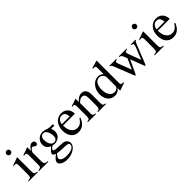

<svg xmlns="http://www.w3.org/2000/svg" viewBox="234 -1982 3499 3499"><g transform="rotate(-45 1984.0 -232.5)"><path d="M180 -632Q180 -610 165 -595.5Q150 -581 128 -581Q107 -581 92.5 -595.5Q78 -610 78 -632Q78 -653 93 -668Q108 -683 129 -683Q151 -683 165.5 -668Q180 -653 180 -632ZM253 0H16V-15Q68 -18 81.5 -33Q95 -48 95 -104V-331Q95 -366 88 -380Q81 -394 62 -394Q38 -394 20 -389V-405L175 -460L179 -456V-105Q179 -49 191.5 -34Q204 -19 253 -15Z M438 -458V-366Q476 -420 501.5 -440Q527 -460 558 -460Q584 -460 598.5 -446Q613 -432 613 -407Q613 -386 602.5 -374Q592 -362 574 -362Q555 -362 534 -382Q518 -397 508 -397Q487 -397 462.5 -368Q438 -339 438 -315V-90Q438 -47 455 -32Q472 -17 523 -15V0H283V-15Q331 -24 342.5 -35Q354 -46 354 -84V-334Q354 -367 346.5 -380.5Q339 -394 320 -394Q304 -394 285 -390V-406Q348 -426 433 -460Z M1065 -388H982Q1001 -345 1001 -304Q1001 -227 949 -188Q897 -149 845 -149Q834 -149 807 -152L788 -154Q768 -148 748 -127Q728 -106 728 -91Q728 -68 806 -64L935 -58Q990 -56 1023 -27Q1056 2 1056 49Q1056 107 996 154Q913 218 796 218Q724 218 673.5 189.5Q623 161 623 121Q623 93 645 65.5Q667 38 721 -1Q689 -16 678.5 -27Q668 -38 668 -54Q668 -83 714 -123Q737 -142 757 -163Q707 -188 685.5 -219Q664 -250 664 -297Q664 -365 712.5 -412.5Q761 -460 831 -460Q871 -460 911 -445L933 -437Q962 -427 988 -427H1065ZM747 -338V-335Q747 -263 775.5 -218.5Q804 -174 850 -174Q884 -174 904 -198.5Q924 -223 924 -264Q924 -330 894 -385Q869 -432 821 -432Q786 -432 766.5 -407Q747 -382 747 -338ZM1028 64Q1028 36 1000.5 25.5Q973 15 904 15Q805 15 742 2Q712 38 702.5 54.5Q693 71 693 88Q693 121 732.5 141Q772 161 838 161Q923 161 975.5 134.5Q1028 108 1028 64Z M1488 -164 1504 -157Q1444 10 1295 10Q1207 10 1156 -51.5Q1105 -113 1105 -217Q1105 -324 1162 -392Q1219 -460 1312 -460Q1402 -460 1451 -391Q1480 -351 1485 -277H1177Q1181 -214 1189.5 -181Q1198 -148 1223 -114Q1265 -59 1334 -59Q1383 -59 1416.5 -83Q1450 -107 1488 -164ZM1179 -309H1383Q1374 -372 1353.5 -398Q1333 -424 1285 -424Q1243 -424 1215 -394.5Q1187 -365 1179 -309Z M2009 0H1801L1802 -15Q1839 -18 1851.5 -36.5Q1864 -55 1864 -105V-304Q1864 -405 1791 -405Q1766 -405 1744 -393Q1722 -381 1688 -348V-72Q1688 -42 1701.5 -30Q1715 -18 1753 -15V0H1542V-15Q1580 -18 1592 -33.5Q1604 -49 1604 -94V-337Q1604 -374 1597 -388Q1590 -402 1569 -402Q1549 -402 1540 -398V-415Q1610 -435 1677 -460L1685 -457V-379H1686Q1757 -460 1830 -460Q1887 -460 1917.5 -420Q1948 -380 1948 -306V-85Q1948 -45 1960 -32Q1972 -19 2009 -15Z M2515 -42 2368 10 2364 7V-57Q2316 10 2236 10Q2153 10 2102 -49.5Q2051 -109 2051 -205Q2051 -311 2112 -385.5Q2173 -460 2259 -460Q2313 -460 2364 -417V-573Q2364 -604 2355 -614Q2346 -624 2318 -624Q2304 -624 2296 -623V-639Q2387 -663 2443 -683L2448 -681V-114Q2448 -79 2456.5 -68Q2465 -57 2492 -57Q2498 -57 2515 -58ZM2364 -102V-332Q2364 -372 2333.5 -402Q2303 -432 2262 -432Q2205 -432 2171 -381Q2137 -330 2137 -245Q2137 -153 2174.5 -97.5Q2212 -42 2275 -42Q2322 -42 2349 -74Q2364 -91 2364 -102Z M3218 -450V-435Q3203 -430 3196 -420.5Q3189 -411 3177 -381L3039 -35Q3019 14 3011 14Q3006 14 3002.5 7.5Q2999 1 2987 -29L2896 -265L2784 -25Q2766 14 2759 14Q2750 14 2733 -30L2598 -372Q2583 -411 2573 -422Q2563 -433 2545 -435V-450H2725V-435Q2699 -432 2689 -425Q2679 -418 2679 -402Q2679 -387 2685 -372L2784 -111L2875 -310L2855 -366Q2841 -406 2827.5 -419Q2814 -432 2786 -435V-450H2989V-435Q2954 -430 2942.5 -423Q2931 -416 2931 -400Q2931 -384 2948 -340L3032 -116L3122 -338Q3139 -380 3139 -405Q3139 -417 3129.5 -423.5Q3120 -430 3095 -435V-450Z M3426 -632Q3426 -610 3411 -595.5Q3396 -581 3374 -581Q3353 -581 3338.5 -595.5Q3324 -610 3324 -632Q3324 -653 3339 -668Q3354 -683 3375 -683Q3397 -683 3411.5 -668Q3426 -653 3426 -632ZM3499 0H3262V-15Q3314 -18 3327.5 -33Q3341 -48 3341 -104V-331Q3341 -366 3334 -380Q3327 -394 3308 -394Q3284 -394 3266 -389V-405L3421 -460L3425 -456V-105Q3425 -49 3437.5 -34Q3450 -19 3499 -15Z M3932 -164 3948 -157Q3888 10 3739 10Q3651 10 3600 -51.5Q3549 -113 3549 -217Q3549 -324 3606 -392Q3663 -460 3756 -460Q3846 -460 3895 -391Q3924 -351 3929 -277H3621Q3625 -214 3633.5 -181Q3642 -148 3667 -114Q3709 -59 3778 -59Q3827 -59 3860.5 -83Q3894 -107 3932 -164ZM3623 -309H3827Q3818 -372 3797.5 -398Q3777 -424 3729 -424Q3687 -424 3659 -394.5Q3631 -365 3623 -309Z"/></g></svg>

Font: STIX MathJax Main
Style: Regular
Weight: 400
Designer: MicroPress Inc., with final additions and corrections provided by Coen Hoffman, Elsevier (retired)
Version: Version 1.1.1